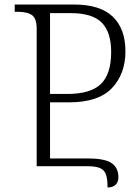

<svg xmlns="http://www.w3.org/2000/svg" viewBox="-20 -734 620 848"><path d="M364 0H142V-607Q142 -652 121.5 -667Q101 -682 56 -682H45V-714H307Q422 -714 478 -660.5Q534 -607 534 -507Q534 -408 474.5 -345Q415 -282 285 -282H201V-34H371Q443 -34 473 -13.5Q503 7 503 49Q503 70 490.5 82Q478 94 455 94Q455 56 448 36.5Q441 17 422 8.5Q403 0 364 0ZM277 -319Q380 -319 425.5 -363Q471 -407 471 -504Q471 -592 429.5 -634Q388 -676 293 -676H201V-319Z"/></svg>

Font: Noto Serif Georgian Light
Style: Regular
Weight: 300
Designer: Monotype Design team
Foundry: Monotype Imaging Inc.
Version: Version 1.000